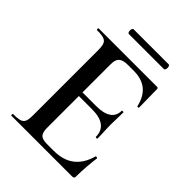

<svg xmlns="http://www.w3.org/2000/svg" viewBox="-212 -859 972 972"><g transform="rotate(45 273.5 -373.5)"><path d="M170 -713H421C433 -713 433 -747 421 -747H170C158 -747 158 -713 170 -713ZM489 -156C465 -69 409 -26 319 -26H270C227 -26 213 -41 213 -85V-312H308C383 -312 420 -282 420 -227C420 -223 432 -223 432 -227C432 -263 429 -292 429 -325C429 -351 431 -369 431 -412C431 -416 419 -416 419 -412C419 -364 383 -338 310 -338H213V-541C213 -583 230 -599 279 -599H319C396 -599 442 -561 459 -485C459 -482 470 -483 470 -486L468 -616C468 -622 466 -625 459 -625H42C38 -625 38 -613 42 -613C107 -613 118 -601 118 -544V-81C118 -23 107 -12 42 -12C38 -12 38 0 42 0H476C488 0 491 -4 491 -15C491 -59 496 -116 501 -154C501 -157 490 -159 489 -156Z"/></g></svg>

Font: Cormorant SC Semi
Style: Regular
Weight: 600
Designer: Christian Thalmann (Catharsis Fonts)
Version: Version 1.000;PS 001.000;hotconv 1.0.70;makeotf.lib2.5.58329